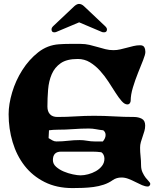

<svg xmlns="http://www.w3.org/2000/svg" viewBox="-20 -951 810 980"><path d="M391 -727Q415 -727 436.5 -722Q458 -717 478 -711Q498 -705 518 -700Q538 -695 559 -695Q577 -695 594 -699Q611 -703 628 -707.5Q645 -712 661.5 -716Q678 -720 695 -720Q711 -720 716.5 -710Q722 -700 722 -686Q722 -673 710.5 -644Q699 -615 684.5 -579Q670 -543 658.5 -505Q647 -467 647 -437Q647 -430 642.5 -424Q638 -418 630 -418Q616 -418 601 -435Q586 -452 569.5 -478Q553 -504 533.5 -534Q514 -564 490.5 -590Q467 -616 439 -633Q411 -650 377 -650Q321 -650 290 -628.5Q259 -607 244 -572Q229 -537 225.5 -493.5Q222 -450 222 -407Q222 -382 235 -368Q248 -354 273 -354Q320 -354 366.5 -357Q413 -360 460 -360Q511 -360 561.5 -357Q612 -354 663 -354Q686 -354 703.5 -345Q721 -336 721 -310Q721 -296 717 -282Q713 -268 708 -254Q703 -240 699 -226Q695 -212 695 -197Q695 -175 697.5 -153Q700 -131 700 -108Q700 -87 707.5 -71Q715 -55 723.5 -44Q732 -33 739.5 -25.5Q747 -18 747 -12Q747 -8 743.5 -3.5Q740 1 735 1Q721 1 705 -6Q689 -13 671.5 -22Q654 -31 636 -38Q618 -45 600 -45Q575 -45 556 -32Q535 -17 509.5 -8.5Q484 0 457 3.5Q430 7 402.5 8Q375 9 350 9Q269 9 207.5 -22Q146 -53 105.5 -105Q65 -157 44.5 -225.5Q24 -294 24 -368Q24 -419 42 -479.5Q60 -540 94 -593.5Q128 -647 175 -684Q222 -721 281 -725Q308 -727 336 -727Q364 -727 391 -727ZM230 -286Q230 -276 229 -266Q228 -256 228 -246Q238 -240 247.5 -234.5Q257 -229 268 -229Q298 -229 327.5 -232.5Q357 -236 387 -236Q406 -236 425 -232.5Q444 -229 464 -229H505Q511 -236 515 -244.5Q519 -253 519 -262Q519 -277 507 -286Q488 -288 470 -291.5Q452 -295 433 -295Q394 -295 354.5 -292Q315 -289 275 -289Q252 -289 230 -286ZM250 -134Q250 -114 266.5 -99.5Q283 -85 305.5 -75.5Q328 -66 352 -61Q376 -56 391 -56Q409 -56 430 -61.5Q451 -67 469.5 -77.5Q488 -88 500.5 -104Q513 -120 513 -141Q513 -151 509 -160Q505 -169 497 -174Q474 -177 451 -177H292Q250 -177 250 -134ZM502 -787 384 -837 265 -787Q257 -786 257 -786Q243 -786 243 -801Q243 -810 253 -819L360 -920Q373 -931 383 -931Q396 -931 408 -920L515 -819Q526 -809 526 -801Q526 -786 511 -786Q511 -786 502 -787Z"/></svg>

Font: CAT Altenglisch
Style: Regular
Weight: 400
Designer: Peter Wiegel
Foundry: Peter Wiegel, CAT Fonts
Version: Version 1.000